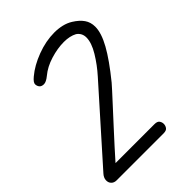

<svg xmlns="http://www.w3.org/2000/svg" viewBox="-224 -773 872 872"><g transform="rotate(-45 212.0 -337.5)"><path d="M7 0Q-9 0 -18.5 -10Q-28 -20 -27 -35.5Q-26 -51 -13 -65L280 -394Q315 -433 342 -477.5Q369 -522 369 -556Q369 -584 346 -600Q320 -614 282 -614Q241 -614 195.5 -600Q150 -586 119 -560Q97 -542 82.5 -542Q68 -542 61 -550Q54 -558 53.5 -570Q53 -582 75 -600Q113 -632 170 -653.5Q227 -675 282 -675Q307 -675 330.5 -669.5Q354 -664 373 -652Q402 -634 417 -612.5Q432 -591 432 -562Q432 -522 401 -466Q370 -410 305 -330Q301 -325 281 -303Q261 -281 232 -249.5Q203 -218 170.5 -182.5Q138 -147 108.5 -114.5Q79 -82 58 -58ZM7 0V-59H309Q327 -59 333.5 -50Q340 -41 340 -30Q340 -19 333.5 -9.5Q327 0 309 0Z"/></g></svg>

Font: Edu QLD Beginner
Style: Regular
Weight: 400
Designer: Tina and Corey Anderson
Foundry: Google for Education
Version: Version 1.003